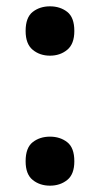

<svg xmlns="http://www.w3.org/2000/svg" viewBox="-20 -574 316 607"><path d="M61 -64Q61 -107 83.5 -124.5Q106 -142 138 -142Q170 -142 192.5 -124.5Q215 -107 215 -64Q215 -23 192.5 -5Q170 13 138 13Q106 13 83.5 -5Q61 -23 61 -64ZM61 -476Q61 -519 83.5 -536.5Q106 -554 138 -554Q170 -554 192.5 -536.5Q215 -519 215 -476Q215 -435 192.5 -416.5Q170 -398 138 -398Q106 -398 83.5 -416.5Q61 -435 61 -476Z"/></svg>

Font: Noto Sans Symbols SemiBold
Style: Regular
Weight: 600
Version: Version 2.002